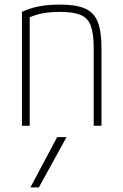

<svg xmlns="http://www.w3.org/2000/svg" viewBox="-20 -550 540 840"><path d="M150 270H113L230 50H271ZM76 -498Q112 -515 152 -522.5Q192 -530 242 -530Q312 -530 351.5 -513Q391 -496 407.5 -454.5Q424 -413 424 -340V0H390V-339Q390 -402 377.5 -436.5Q365 -471 333 -484.5Q301 -498 242 -498Q213 -498 187.5 -495Q162 -492 140 -485.5Q118 -479 95 -467L110 -490V0H76Z"/></svg>

Font: M PLUS Code Latin ExtraLight
Style: Regular
Weight: 250
Designer: Coji Morishita
Foundry: UNDERFOREST DESIGN
Version: Version 1.002; ttfautohint (v1.8.3)